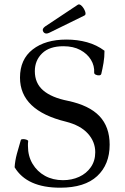

<svg xmlns="http://www.w3.org/2000/svg" viewBox="-20 -860 583 893"><path d="M260 13Q105 13 48 -82Q50 -113 58.5 -144.5Q67 -176 77 -209Q79 -213 87.5 -213Q96 -213 104 -210Q112 -207 111 -203Q110 -197 110 -191.5Q110 -186 110 -181Q110 -134 131.5 -98Q153 -62 189.5 -42Q226 -22 273 -22Q314 -22 348 -37.5Q382 -53 402.5 -82.5Q423 -112 423 -152Q423 -201 388.5 -239Q354 -277 287 -294Q73 -346 73 -499Q73 -584 132 -630Q191 -676 289 -676Q340 -676 385 -663.5Q430 -651 466 -624Q466 -594 461.5 -567.5Q457 -541 451 -516Q449 -510 441 -509.5Q433 -509 425.5 -512.5Q418 -516 418 -522Q420 -554 403 -582Q386 -610 353.5 -627.5Q321 -645 275 -645Q210 -645 176 -612Q142 -579 142 -529Q142 -473 181 -439.5Q220 -406 296 -391Q395 -370 442.5 -320Q490 -270 490 -187Q490 -95 432 -41Q374 13 260 13ZM196 -704Q185 -704 180 -715Q175 -726 190 -737L342 -838Q350 -843 360.5 -832Q371 -821 376 -806.5Q381 -792 373 -788L210 -708Q202 -704 196 -704Z"/></svg>

Font: Junicode SmExp
Style: Regular
Weight: 400
Width: 6
Designer: Peter S. Baker
Version: Version 2.205; ttfautohint (v1.8.4)